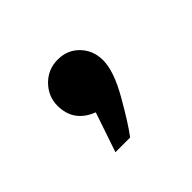

<svg xmlns="http://www.w3.org/2000/svg" viewBox="-63 -186 334 334"><g transform="rotate(-45 104.0 -18.5)"><path d="M84 1Q44.9 -14.2 44.9 -54.2Q44.9 -77.1 61.5 -94Q78.1 -110.8 102.1 -110.8Q126 -110.8 141.6 -94.5Q157.2 -78.1 157.2 -54.2Q157.2 -27.3 133.5 13.9Q109.9 55.2 95.2 74.2H59.1Z"/></g></svg>

Font: Oakes Grotesk
Style: Italic
Weight: 400
Designer: Samuel Oakes
Foundry: Samuel Oakes
Version: Version 1.0 | wf-rip DC20170320